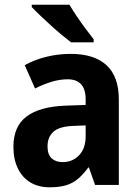

<svg xmlns="http://www.w3.org/2000/svg" viewBox="-20 -786 593 816"><path d="M281 -557Q380 -557 432.5 -509Q485 -461 485 -363V0H384L358 -74H355Q334 -45 311.5 -26Q289 -7 260.5 1.5Q232 10 191 10Q144 10 109.5 -10.5Q75 -31 56 -70Q37 -109 37 -162Q37 -249 93 -291Q149 -333 259 -337L344 -340V-364Q344 -407 324.5 -428Q305 -449 268 -449Q234 -449 199.5 -438.5Q165 -428 129 -410L85 -509Q126 -532 176.5 -544.5Q227 -557 281 -557ZM293 -251Q233 -249 207.5 -226.5Q182 -204 182 -164Q182 -129 199.5 -113Q217 -97 246 -97Q288 -97 316 -126Q344 -155 344 -207V-253ZM275 -766Q288 -744 306.5 -716.5Q325 -689 344.5 -663Q364 -637 378 -619V-606H282Q265 -619 241.5 -638.5Q218 -658 194 -680Q170 -702 149 -722Q128 -742 115 -756V-766Z"/></svg>

Font: Noto Sans Thai SemiCondensed
Style: Bold
Weight: 700
Width: 4
Designer: Monotype Design Team
Foundry: Monotype Imaging Inc.
Version: Version 2.001